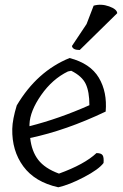

<svg xmlns="http://www.w3.org/2000/svg" viewBox="-20 -794 521 814"><path d="M275 -548Q363 -525 399 -464.5Q435 -404 428 -321Q260 -241 108 -209Q114 -153 142 -116.5Q170 -80 230 -58Q338 -97 389 -145Q409 -145 415 -136Q421 -127 419 -103Q399 -76 336 -43Q273 -10 227 0Q128 -22 79 -88.5Q30 -155 32 -248Q33 -288 51 -347Q137 -492 275 -548ZM105 -267V-259Q231 -291 359 -348Q359 -405 343.5 -438Q328 -471 282 -494L268 -491Q202 -459 154.5 -391Q107 -323 105 -267ZM477 -738 318 -582Q288 -582 285 -599L347 -692L377 -770Q409 -779 442.5 -767Q476 -755 477 -738Z"/></svg>

Font: Tillana
Style: Regular
Weight: 400
Designer: Lipi Raval (Devanagari, Latin), Jonny Pinhorn (Latin)
Foundry: Indian Type Foundry
Version: Version 2.003;PS 1.0;hotconv 1.0.79;makeotf.lib2.5.61930; tt